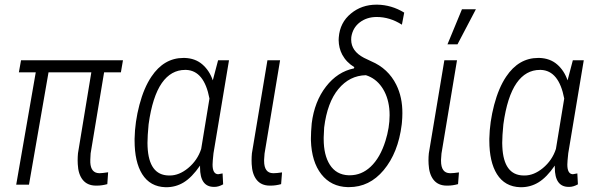

<svg xmlns="http://www.w3.org/2000/svg" viewBox="-20 -784 2538 815"><path d="M493.2 -477.1H421.9L364.7 -132.8L363.3 -106.4V-94.2Q365.7 -49.8 400.9 -48.8Q401.9 -48.8 402.8 -48.8Q413.1 -48.8 439 -52.7L435.5 -2.4Q412.6 3.9 391.6 3.9Q388.7 3.9 386.2 3.9Q350.6 3.4 331.3 -20.5Q312 -44.4 310.1 -87.4Q309.6 -95.2 309.6 -103Q309.6 -118.7 311 -133.3L367.7 -477.1H186L103 0H48.8L131.8 -477.1H60.1L69.3 -528.3H502Z M606.4 -161.6Q611.8 -40.5 696.3 -39.1Q698.7 -39.1 701.2 -39.1Q740.2 -39.1 778.3 -70.3Q818.4 -103.5 834 -151.9L869.1 -365.7Q846.7 -484.4 770 -487.3Q768.1 -487.3 766.1 -487.3Q706.1 -487.3 667 -431.6Q627 -374 610.8 -256.3Q606 -206.5 606 -177.2Q606 -168.5 606.4 -161.6ZM952.1 -528.3 886.2 -133.3Q882.3 -97.2 882.3 -85.4Q882.3 -45.4 905.8 -44.4L924.8 -47.9L927.2 -1.5Q907.7 9.3 891.1 9.3Q889.6 9.3 888.2 9.3Q829.1 9.3 829.1 -73.2Q829.1 -77.1 829.1 -81.1Q794.9 -31.2 759.8 -9.8Q726.1 10.7 686 10.7Q684.1 10.7 682.6 10.7Q617.2 8.8 583.5 -44.9Q551.3 -96.7 551.3 -187.5Q551.3 -191.4 551.3 -195.3Q552.7 -266.6 571.8 -338.9Q590.8 -411.1 622.6 -458.5Q675.8 -538.1 758.8 -538.1Q761.2 -538.1 763.7 -538.1Q809.1 -536.6 839.1 -510.5Q869.1 -484.4 883.3 -442.9L905.8 -528.3Z M1168.9 -528.3 1103 -132.3 1101.1 -106.4Q1101.1 -104 1101.1 -101.1Q1101.1 -49.3 1139.2 -48.8Q1140.6 -48.8 1142.1 -48.8Q1153.8 -48.8 1177.2 -52.2L1173.3 -2.4Q1150.4 3.9 1129.4 3.9Q1126.5 3.9 1124 3.9Q1088.4 3.4 1069.3 -20.8Q1050.3 -44.9 1048.3 -87.4Q1047.9 -95.2 1047.9 -103Q1047.9 -118.7 1049.3 -133.3L1115.2 -528.3Z M1356 -242.7 1354 -201.2Q1354 -197.3 1354 -193.8Q1354 -126 1379.9 -85Q1407.2 -42 1459.5 -40Q1461.9 -40 1464.8 -40Q1514.6 -40 1553.2 -76.2Q1593.8 -114.3 1616.2 -186Q1633.8 -242.2 1633.8 -294.9Q1633.8 -310.1 1632.3 -324.2Q1626.5 -377 1600.6 -414.3Q1574.7 -451.7 1533.2 -464.8Q1463.9 -463.4 1416.5 -406.2Q1369.1 -349.1 1356 -242.7ZM1418 -625Q1422.9 -688.5 1469.7 -726.6Q1515.1 -764.2 1578.1 -764.2Q1579.6 -764.2 1581.5 -764.2Q1642.1 -763.2 1695.8 -730.5L1686 -679.2Q1634.8 -711.9 1579.1 -711.9Q1537.1 -711.9 1507.1 -689Q1477.1 -666 1471.2 -626.5Q1470.7 -621.1 1470.7 -615.7Q1470.7 -566.9 1524.9 -538.6L1555.7 -523.9Q1627.9 -493.2 1662.1 -424.3Q1688.5 -371.1 1688 -303.2Q1688 -283.7 1686 -263.2L1685.1 -254.9Q1670.4 -135.7 1608.4 -61.5Q1548.3 10.3 1461.4 10.3Q1458.5 10.3 1455.6 10.3Q1385.3 8.3 1344 -44.4Q1302.7 -97.2 1299.8 -188Q1299.8 -192.9 1299.8 -198.2Q1299.8 -222.7 1303.2 -260.7Q1314.9 -353.5 1363.8 -416.5Q1412.6 -479.5 1482.4 -493.7L1483.9 -499Q1450.2 -519.5 1432.6 -552.2Q1418 -580.1 1417.5 -613.8Q1417.5 -619.1 1418 -625Z M1919.9 -528.3 1854 -132.3 1852.1 -106.4Q1852.1 -104 1852.1 -101.1Q1852.1 -49.3 1890.1 -48.8Q1891.6 -48.8 1893.1 -48.8Q1904.8 -48.8 1928.2 -52.2L1924.3 -2.4Q1901.4 3.9 1880.4 3.9Q1877.4 3.9 1875 3.9Q1839.4 3.4 1820.3 -20.8Q1801.3 -44.9 1799.3 -87.4Q1798.8 -95.2 1798.8 -103Q1798.8 -118.7 1800.3 -133.3L1866.2 -528.3ZM1940.9 -744.6H2000L1921.9 -595.7H1879.4Z M2112.3 -161.6Q2117.7 -40.5 2202.1 -39.1Q2204.6 -39.1 2207 -39.1Q2246.1 -39.1 2284.2 -70.3Q2324.2 -103.5 2339.8 -151.9L2375 -365.7Q2352.5 -484.4 2275.9 -487.3Q2273.9 -487.3 2272 -487.3Q2211.9 -487.3 2172.9 -431.6Q2132.8 -374 2116.7 -256.3Q2111.8 -206.5 2111.8 -177.2Q2111.8 -168.5 2112.3 -161.6ZM2458 -528.3 2392.1 -133.3Q2388.2 -97.2 2388.2 -85.4Q2388.2 -45.4 2411.6 -44.4L2430.7 -47.9L2433.1 -1.5Q2413.6 9.3 2397 9.3Q2395.5 9.3 2394 9.3Q2335 9.3 2335 -73.2Q2335 -77.1 2335 -81.1Q2300.8 -31.2 2265.6 -9.8Q2231.9 10.7 2191.9 10.7Q2189.9 10.7 2188.5 10.7Q2123 8.8 2089.4 -44.9Q2057.1 -96.7 2057.1 -187.5Q2057.1 -191.4 2057.1 -195.3Q2058.6 -266.6 2077.6 -338.9Q2096.7 -411.1 2128.4 -458.5Q2181.6 -538.1 2264.6 -538.1Q2267.1 -538.1 2269.5 -538.1Q2314.9 -536.6 2345 -510.5Q2375 -484.4 2389.2 -442.9L2411.6 -528.3Z"/></svg>

Font: MAUL Condensed Light Italic
Style: Light Italic
Weight: 300
Italic angle: -12°
Designer: MAUL
Version: Version 1.0; 2020; ttfautohint (v1.8.3)